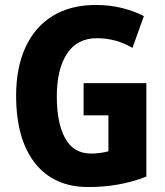

<svg xmlns="http://www.w3.org/2000/svg" viewBox="-20 -744 667 774"><path d="M317 -409H570V-32Q516 -11 458 -0.5Q400 10 336 10Q197 10 121 -86.5Q45 -183 45 -359Q45 -471 82.5 -553Q120 -635 192 -679.5Q264 -724 367 -724Q423 -724 472.5 -711.5Q522 -699 560 -679L514 -551Q482 -570 446 -580Q410 -590 371 -590Q291 -590 250 -527.5Q209 -465 209 -355Q209 -247 243 -186Q277 -125 347 -125Q366 -125 384 -127.5Q402 -130 417 -134V-279H317Z"/></svg>

Font: Noto Sans Arabic Cond ExtBd
Style: Regular
Weight: 800
Width: 3
Designer: Monotype Design Team, Nadine Chahine, Nizar Qandah and Khaled Hosny
Foundry: Monotype Imaging Inc.
Version: Version 2.012; ttfautohint (v1.8.4.7-5d5b)